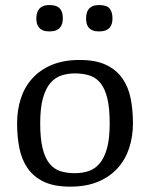

<svg xmlns="http://www.w3.org/2000/svg" viewBox="-20 -711 585 746"><path d="M364.7 -588.9Q350.1 -588.9 340.3 -592.8Q330.6 -596.7 324.7 -603.8Q318.8 -610.8 316.7 -619.9Q314.5 -628.9 314.5 -639.2Q314.5 -649.4 316.7 -658.9Q318.8 -668.5 324.7 -675.8Q330.6 -683.1 340.3 -687.3Q350.1 -691.4 364.7 -691.4Q395.5 -691.4 406.2 -677.5Q417 -663.6 417 -639.2Q417 -628.9 414.6 -619.9Q412.1 -610.8 406.2 -603.8Q400.4 -596.7 390.1 -592.8Q379.9 -588.9 364.7 -588.9ZM171.9 -588.9Q157.2 -588.9 147.5 -592.8Q137.7 -596.7 131.8 -603.8Q126 -610.8 123.5 -619.9Q121.1 -628.9 121.1 -639.2Q121.1 -649.4 123.5 -658.9Q126 -668.5 131.8 -675.8Q137.7 -683.1 147.5 -687.3Q157.2 -691.4 171.9 -691.4Q187 -691.4 197 -687.7Q207 -684.1 213.1 -677.2Q219.2 -670.4 221.7 -660.9Q224.1 -651.4 224.1 -639.2Q224.1 -628.9 221.7 -619.9Q219.2 -610.8 213.1 -603.8Q207 -596.7 197 -592.8Q187 -588.9 171.9 -588.9ZM46.4 -231.9Q46.4 -283.2 60.8 -327.9Q75.2 -372.6 105.2 -406Q135.3 -439.5 180.9 -458.7Q226.6 -478 289.6 -478Q352.5 -478 392.6 -458.7Q432.6 -439.5 455.8 -406Q479 -372.6 487.8 -327.9Q496.6 -283.2 496.6 -231.9Q496.6 -180.7 481.9 -136Q467.3 -91.3 437.3 -57.9Q407.2 -24.4 361.3 -5.1Q315.4 14.2 252.9 14.2Q189.9 14.2 149.9 -5.1Q109.9 -24.4 86.9 -57.9Q64 -91.3 55.2 -136Q46.4 -180.7 46.4 -231.9ZM136.2 -231.9Q136.2 -172.4 145.5 -134.8Q154.8 -97.2 172.1 -75.7Q189.5 -54.2 214.4 -46.1Q239.3 -38.1 271 -38.1Q299.3 -38.1 324 -46.1Q348.6 -54.2 366.9 -75.7Q385.3 -97.2 395.8 -134.8Q406.2 -172.4 406.2 -231.9Q406.2 -291 397 -328.9Q387.7 -366.7 370.4 -388.2Q353 -409.7 327.9 -417.7Q302.7 -425.8 271 -425.8Q243.2 -425.8 218.5 -417.7Q193.8 -409.7 175.5 -388.2Q157.2 -366.7 146.7 -328.9Q136.2 -291 136.2 -231.9Z"/></svg>

Font: Fjord
Style: One
Weight: 400
Designer: Viktoriya Grabowska
Foundry: Viktoriya Grabowska
Version: Version 1.002